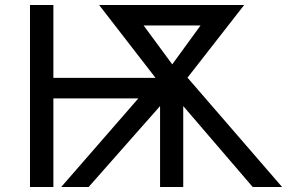

<svg xmlns="http://www.w3.org/2000/svg" viewBox="-20 -749 1165 769"><path d="M377 -729H958L731 -438L1109.9 0H992.2L713.9 -324.2V0H621.1V-324.2L335 0H225.1L534.2 -355H193.8V0H100.1V-729H193.8V-437H603ZM555.2 -647 669.9 -491.2 783.2 -647Z"/></svg>

Font: Miedinger*
Style: Book
Weight: 400
Version: Version 001.000